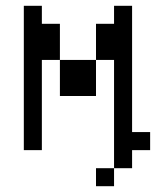

<svg xmlns="http://www.w3.org/2000/svg" viewBox="-20 -520 540 665"><path d="M500 0V-62.5H437.5V-500H375V-437.5H312.5Q312.5 -437.5 312.5 -312.5H187.5Q187.5 -312.5 187.5 -187.5H312.5Q312.5 -187.5 312.5 -312.5H375Q375 -312.5 375 62.5H312.5V125H375V62.5H437.5V0ZM62.5 -500Q62.5 -500 62.5 0H125V-312.5H187.5Q187.5 -312.5 187.5 -437.5H125V-500Z"/></svg>

Font: UnifontExMono
Style: Regular
Weight: 500
Version: Version 15.0.06